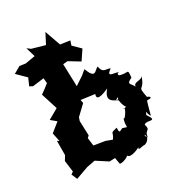

<svg xmlns="http://www.w3.org/2000/svg" viewBox="-179 -846 898 981"><g transform="rotate(-20 269.5 -355.5)"><path d="M300 -532 327 -593 279 -626 283 -653 190 -650 231 -643 178 -737 158 -673 80 -681 58 -692 84 -640 28 -620 -6 -619 -42 -589 16 -549 5 -504 24 -498 88 -518 96 -489C82 -473 68 -457 52 -442L99 -352L45 -307L80 -287L36 -237L55 -189L43 -194L57 -112L46 -83L66 -19L54 -7L74 24L142 -15L189 -33L260 -3L292 -10L305 26C325 28 376 -6 352 -19C347 20 387 7 423 -21C413 0 444 -22 456 -21C491 -34 484 -84 481 -72C484 -27 460 -104 486 -51C481 -99 514 -75 493 -118C507 -141 571 -107 517 -162C527 -192 515 -175 538 -150C541 -193 545 -229 547 -231C596 -235 545 -256 554 -243C520 -331 550 -270 563 -360C558 -334 511 -345 516 -317C494 -344 475 -342 511 -367C507 -428 509 -388 444 -402C486 -385 432 -407 460 -415C443 -424 384 -405 428 -448C407 -457 384 -435 368 -480C347 -465 341 -422 300 -490L278 -464L234 -422L207 -551L233 -558C255 -549 278 -541 300 -532ZM417 -231C439 -251 408 -170 402 -186C394 -129 421 -136 379 -141C361 -129 357 -118 353 -153C307 -133 334 -144 314 -102L275 -109L210 -108L196 -153L205 -165L187 -249L190 -269L235 -330L228 -349L309 -352C305 -332 312 -314 376 -358C334 -289 396 -290 410 -280C427 -297 375 -272 413 -298C399 -276 444 -214 444 -239Z"/></g></svg>

Font: Asimov Aggro
Style: Condensed
Weight: 500
Designer: Google
Version: Version 2.000980; 2014